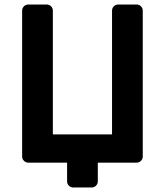

<svg xmlns="http://www.w3.org/2000/svg" viewBox="-20 -720 730 850"><path d="M413 83V0H585C592.3 0 598.7 -2.7 604 -8C609.3 -13.3 612 -19.7 612 -27V-673C612 -680.3 609.3 -686.7 604 -692C598.7 -697.3 592.3 -700 585 -700H503C495.7 -700 489.3 -697.3 484 -692C478.7 -686.7 476 -680.3 476 -673V-125H214V-673C214 -680.3 211.3 -686.7 206 -692C200.7 -697.3 194.3 -700 187 -700H105C97.7 -700 91.3 -697.3 86 -692C80.7 -686.7 78 -680.3 78 -673V-27C78 -19.7 80.7 -13.3 86 -8C91.3 -2.7 97.7 0 105 0H277V83C277 90.3 279.7 96.7 285 102C290.3 107.3 296.7 110 304 110H386C393.3 110 399.7 107.3 405 102C410.3 96.7 413 90.3 413 83Z"/></svg>

Font: Rubik
Style: Regular
Weight: 500
Designer: Hubert & Fischer
Foundry: Hubert & Fischer
Version: Version 1.100